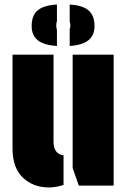

<svg xmlns="http://www.w3.org/2000/svg" viewBox="-20 -815 559 843"><path d="M259 -133V-3Q226 8 195 8Q126 8 80.5 -35Q35 -78 35 -164V-575H215V-193Q215 -139 259 -133ZM299 -77V-575H479V0H326ZM286 -721V-795Q342 -792 368.5 -769.5Q395 -747 395 -701Q395 -660 368.5 -638.5Q342 -617 286 -613V-687Q287 -690 288 -694Q289 -698 289 -702Q289 -707 288 -712Q287 -717 286 -721ZM230 -795V-723Q227 -716 227 -702Q227 -692 230 -684V-613Q172 -617 145.5 -638.5Q119 -660 119 -701Q119 -747 145.5 -769.5Q172 -792 230 -795Z"/></svg>

Font: Protest Guerrilla
Style: Regular
Weight: 400
Designer: Octavio Pardo
Foundry: Ashler Design
Version: Version 2.005; ttfautohint (v1.8.4.7-5d5b)